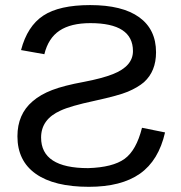

<svg xmlns="http://www.w3.org/2000/svg" viewBox="-20 -718 707 748"><path d="M47.9 -187Q47.9 -272.9 106.9 -323.2Q137.2 -349.6 183.1 -367.2Q229 -384.8 306.2 -398.9Q377.9 -412.6 419.9 -429.2Q498 -460 498 -519Q498 -627.9 332 -627.9Q255.9 -627.9 211.9 -598.6Q168 -569.3 152.8 -506.8L62 -522.9Q86.4 -616.2 148.7 -657.2Q210.9 -698.2 331.1 -698.2Q456.5 -698.2 522.2 -650.9Q587.9 -603.5 587.9 -514.2Q587.9 -440.4 541 -397.9Q517.1 -377.4 478 -360.8Q441.9 -345.7 348.1 -325.2Q254.4 -305.2 215.8 -287.1Q140.1 -253.4 140.1 -182.1Q140.1 -63 323.2 -63Q419.4 -65.9 465.3 -99.1Q511.2 -132.3 533.2 -220.2L623 -202.1Q598.1 -92.8 525.4 -41.5Q452.6 9.8 326.2 9.8Q190.9 9.8 119.4 -40.8Q47.9 -91.3 47.9 -187Z"/></svg>

Font: Libra Sans Modern
Style: Regular
Weight: 400
Foundry: Stefan Peev, Context Ltd
Version: Version 1.000